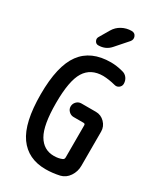

<svg xmlns="http://www.w3.org/2000/svg" viewBox="-238 -1052 975 1149"><g transform="rotate(30 250.0 -477.5)"><path d="M201.2 -901.4Q218.8 -931.6 249.5 -948.2Q280.3 -964.8 315.4 -964.8Q337.9 -964.8 345.7 -945.3Q353.5 -925.8 339.8 -909.2L267.6 -827.1Q235.4 -790 184.6 -790Q168.9 -790 161.1 -804.7Q153.3 -819.3 161.1 -833ZM282.2 9.8Q160.2 9.8 96.7 -79.6Q33.2 -168.9 33.2 -364.7Q33.2 -560.5 99.6 -650.4Q166 -740.2 302.7 -740.2Q341.8 -740.2 385.7 -728.5Q407.2 -723.6 419.9 -706.5Q432.6 -689.5 432.6 -667Q432.6 -650.4 418.9 -639.6Q405.3 -628.9 387.7 -633.8Q342.8 -645.5 302.7 -646.5Q217.8 -646.5 178.2 -582.5Q138.7 -518.6 138.7 -365.2Q138.7 -212.9 176.3 -148.4Q213.9 -84 285.2 -84Q317.4 -84 341.8 -94.7Q351.6 -99.6 351.6 -111.3V-334Q351.6 -344.7 339.8 -344.7H271.5Q252.9 -344.7 238.8 -358.4Q224.6 -372.1 224.6 -390.6Q224.6 -410.2 238.3 -424.3Q252 -438.5 271.5 -438.5H372.1Q407.2 -438.5 432.6 -412.6Q458 -386.7 458 -351.6V-115.2Q458 -75.2 436 -42.5Q414.1 -9.8 377.9 -1Q329.1 9.8 282.2 9.8Z"/></g></svg>

Font: Rounded-X Mgen+ 1m medium
Style: Regular
Weight: 500
Designer: [Source Han Sans]
Ryoko NISHIZUKA  (kana & ideographs); Paul D. Hunt (Latin, Greek & Cyrillic); Wenlong ZHANG  (bopomofo
Version: Version 1.059.20150602